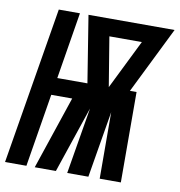

<svg xmlns="http://www.w3.org/2000/svg" viewBox="-104 -810 828 885"><g transform="rotate(10 310.0 -367.5)"><path d="M-22 0 100 -735H199L148 -423H289L239 -735H642L488 -423H519L520 0H421L420 -311L368 0H269L321 -311L216 0H117L232 -342H134L78 0ZM389 -423 503 -654H351Z"/></g></svg>

Font: Iosevka Curly HvExObl
Style: Regular
Weight: 900
Width: 7
Italic angle: -9°
Monospace: yes
Designer: Belleve Invis
Foundry: Belleve Invis
Version: Version 11.1.0; ttfautohint (v1.8.3)